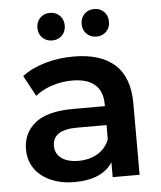

<svg xmlns="http://www.w3.org/2000/svg" viewBox="-53 -785 703 839"><g transform="rotate(-5 298.5 -366.0)"><path d="M526 -313V0H408V-65Q361 7 240 7Q195 7 158 -5Q121 -17 95 -38Q69 -59 55 -88.5Q41 -118 41 -153Q41 -225 94.5 -268.5Q148 -312 263 -312H401V-320Q401 -377 367.5 -406.5Q334 -436 268 -436Q223 -436 179.5 -422Q136 -408 106 -383L57 -474Q99 -506 158 -523Q217 -540 283 -540Q401 -540 463.5 -484Q526 -428 526 -313ZM401 -167V-229H272Q164 -229 164 -158Q164 -124 191 -104Q218 -84 266 -84Q314 -84 350 -105.5Q386 -127 401 -167ZM137 -678Q137 -705 154 -722Q171 -739 197 -739Q223 -739 240 -722Q257 -705 257 -678Q257 -652 240 -635Q223 -618 197 -618Q171 -618 154 -635Q137 -652 137 -678ZM331 -678Q331 -705 348 -722Q365 -739 391 -739Q417 -739 434 -722Q451 -705 451 -678Q451 -652 434 -635Q417 -618 391 -618Q365 -618 348 -635Q331 -652 331 -678Z"/></g></svg>

Font: CMG Sans SemiBold
Style: Regular
Weight: 600
Designer: Julieta Ulanovsky
Foundry: Julieta Ulanovsky
Version: Version 7.200